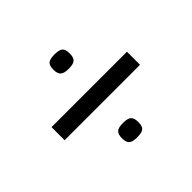

<svg xmlns="http://www.w3.org/2000/svg" viewBox="-113 -673 747 747"><g transform="rotate(-45 260.0 -300.0)"><path d="M215 -111Q215 -133 224.5 -142Q234 -151 260 -151Q286 -151 295.5 -142Q305 -133 305 -111Q305 -89 295.5 -80.5Q286 -72 260 -72Q235 -72 225 -80.5Q215 -89 215 -111ZM215 -489Q215 -511 224.5 -519.5Q234 -528 260 -528Q286 -528 295.5 -519.5Q305 -511 305 -489Q305 -467 295.5 -458Q286 -449 260 -449Q235 -449 225 -458Q215 -467 215 -489ZM52 -264V-336H467V-264Z"/></g></svg>

Font: Georama SemiExpanded
Style: Regular
Weight: 400
Width: 6
Designer: Jean-Baptiste Levee
Foundry: Production Type
Version: Version 1.001